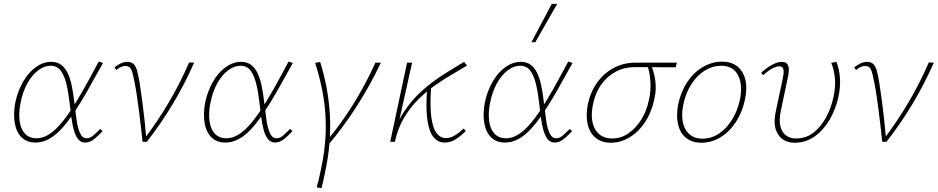

<svg xmlns="http://www.w3.org/2000/svg" viewBox="-20 -731 4835 990"><path d="M163 4Q118 4 91 -23Q64 -50 56 -97Q48 -144 59 -203Q72 -263 99.5 -310.5Q127 -358 165 -385Q203 -412 244 -412Q276 -412 296.5 -396Q317 -380 330 -352Q343 -324 350.5 -286.5Q358 -249 363 -206Q369 -159 374.5 -115.5Q380 -72 392.5 -45Q405 -18 426 -18Q445 -18 462.5 -33.5Q480 -49 497 -66L509 -55Q490 -34 467 -15Q444 4 419 4Q396 4 382 -14.5Q368 -33 360 -63Q352 -93 347.5 -129.5Q343 -166 339 -200Q333 -254 322.5 -297.5Q312 -341 293.5 -366.5Q275 -392 240 -392Q208 -392 176 -367.5Q144 -343 120.5 -300Q97 -257 86 -201Q76 -151 81 -109Q86 -67 108 -42.5Q130 -18 169 -18Q197 -18 225.5 -34Q254 -50 283.5 -82Q313 -114 345 -162Q377 -210 412.5 -273Q448 -336 489 -414L511 -406Q468 -328 431.5 -264Q395 -200 361.5 -150Q328 -100 296.5 -66Q265 -32 232 -14Q199 4 163 4Z M715 0Q711 -38 706.5 -77.5Q702 -117 697 -156Q692 -195 686.5 -233Q681 -271 674 -306Q665 -354 657 -372.5Q649 -391 626 -391Q616 -391 603.5 -385.5Q591 -380 580 -370L570 -383Q585 -396 602.5 -404Q620 -412 637 -412Q657 -412 668.5 -401Q680 -390 686.5 -367.5Q693 -345 699 -310Q707 -260 713.5 -210Q720 -160 725.5 -110Q731 -60 735 -10L721 -11Q792 -104 851 -204Q910 -304 955 -409L981 -408Q933 -299 872.5 -197.5Q812 -96 737 0Z M1142 4Q1097 4 1070 -23Q1043 -50 1035 -97Q1027 -144 1038 -203Q1051 -263 1078.5 -310.5Q1106 -358 1144 -385Q1182 -412 1223 -412Q1255 -412 1275.5 -396Q1296 -380 1309 -352Q1322 -324 1329.5 -286.5Q1337 -249 1342 -206Q1348 -159 1353.5 -115.5Q1359 -72 1371.5 -45Q1384 -18 1405 -18Q1424 -18 1441.5 -33.5Q1459 -49 1476 -66L1488 -55Q1469 -34 1446 -15Q1423 4 1398 4Q1375 4 1361 -14.5Q1347 -33 1339 -63Q1331 -93 1326.5 -129.5Q1322 -166 1318 -200Q1312 -254 1301.5 -297.5Q1291 -341 1272.5 -366.5Q1254 -392 1219 -392Q1187 -392 1155 -367.5Q1123 -343 1099.5 -300Q1076 -257 1065 -201Q1055 -151 1060 -109Q1065 -67 1087 -42.5Q1109 -18 1148 -18Q1176 -18 1204.5 -34Q1233 -50 1262.5 -82Q1292 -114 1324 -162Q1356 -210 1391.5 -273Q1427 -336 1468 -414L1490 -406Q1447 -328 1410.5 -264Q1374 -200 1340.5 -150Q1307 -100 1275.5 -66Q1244 -32 1211 -14Q1178 4 1142 4Z M1673 16 1661 0Q1741 -95 1804 -197.5Q1867 -300 1916 -408H1944Q1891 -296 1823.5 -189.5Q1756 -83 1673 16ZM1638 239 1613 235Q1619 213 1624 192Q1629 171 1633 152Q1657 42 1659.5 -50.5Q1662 -143 1648 -229.5Q1634 -316 1605 -407L1631 -411Q1652 -344 1664.5 -276Q1677 -208 1681 -137.5Q1685 -67 1679 6.5Q1673 80 1656 158Q1652 178 1647.5 198.5Q1643 219 1638 239Z M2001 0Q2019 -87 2060.5 -151Q2102 -215 2156 -263Q2210 -311 2267 -347Q2324 -383 2373 -412L2388 -393Q2352 -371 2308 -345.5Q2264 -320 2219 -288Q2174 -256 2133 -214.5Q2092 -173 2061.5 -120.5Q2031 -68 2016 0ZM1992 0 2079 -408H2105L2014 0ZM2272 4Q2239 4 2216 -23Q2193 -50 2184 -110Q2175 -170 2182 -270L2203 -285Q2196 -185 2204 -127Q2212 -69 2231.5 -44Q2251 -19 2278 -19Q2300 -19 2318.5 -29Q2337 -39 2350.5 -50.5Q2364 -62 2370 -68L2382 -56Q2359 -32 2331.5 -14Q2304 4 2272 4Z M2584 4Q2539 4 2512 -23Q2485 -50 2477 -97Q2469 -144 2480 -203Q2493 -263 2520.5 -310.5Q2548 -358 2586 -385Q2624 -412 2665 -412Q2697 -412 2717.5 -396Q2738 -380 2751 -352Q2764 -324 2771.5 -286.5Q2779 -249 2784 -206Q2790 -159 2795.5 -115.5Q2801 -72 2813.5 -45Q2826 -18 2847 -18Q2866 -18 2883.5 -33.5Q2901 -49 2918 -66L2930 -55Q2911 -34 2888 -15Q2865 4 2840 4Q2817 4 2803 -14.5Q2789 -33 2781 -63Q2773 -93 2768.5 -129.5Q2764 -166 2760 -200Q2754 -254 2743.5 -297.5Q2733 -341 2714.5 -366.5Q2696 -392 2661 -392Q2629 -392 2597 -367.5Q2565 -343 2541.5 -300Q2518 -257 2507 -201Q2497 -151 2502 -109Q2507 -67 2529 -42.5Q2551 -18 2590 -18Q2618 -18 2646.5 -34Q2675 -50 2704.5 -82Q2734 -114 2766 -162Q2798 -210 2833.5 -273Q2869 -336 2910 -414L2932 -406Q2889 -328 2852.5 -264Q2816 -200 2782.5 -150Q2749 -100 2717.5 -66Q2686 -32 2653 -14Q2620 4 2584 4ZM2720 -513 2825 -711H2853L2740 -513Z M3130 5Q3082 5 3051 -20.5Q3020 -46 3010 -91Q3000 -136 3011 -194Q3025 -258 3059.5 -306Q3094 -354 3145 -381Q3196 -408 3258 -408H3470L3464 -384Q3401 -384 3343.5 -384.5Q3286 -385 3253 -385Q3199 -385 3155 -361.5Q3111 -338 3080.5 -295.5Q3050 -253 3038 -195Q3021 -113 3048.5 -65Q3076 -17 3136 -17Q3182 -17 3220.5 -43.5Q3259 -70 3287 -115Q3315 -160 3326 -216Q3332 -240 3333.5 -265Q3335 -290 3333.5 -313Q3332 -336 3328 -356.5Q3324 -377 3318 -392L3336 -398Q3346 -376 3353 -347.5Q3360 -319 3361 -285.5Q3362 -252 3352 -212Q3342 -167 3321.5 -127.5Q3301 -88 3271.5 -58.5Q3242 -29 3206 -12Q3170 5 3130 5Z M3596 5Q3548 5 3517 -20.5Q3486 -46 3476 -91Q3466 -136 3477 -194Q3491 -259 3524.5 -309Q3558 -359 3605 -386Q3652 -413 3702 -413Q3752 -413 3782.5 -388Q3813 -363 3823.5 -318.5Q3834 -274 3821 -217Q3808 -154 3775.5 -103.5Q3743 -53 3696.5 -24Q3650 5 3596 5ZM3602 -16Q3648 -16 3687.5 -42.5Q3727 -69 3755 -114.5Q3783 -160 3795 -216Q3811 -292 3786 -342Q3761 -392 3698 -392Q3655 -392 3615.5 -368Q3576 -344 3546.5 -299.5Q3517 -255 3504 -195Q3487 -112 3514.5 -64Q3542 -16 3602 -16Z M4077 5Q4020 5 3992 -38Q3964 -81 3980 -156L4017 -330Q4019 -340 4020.5 -354Q4022 -368 4017.5 -378.5Q4013 -389 3998 -389Q3983 -389 3962 -378Q3941 -367 3915 -343L3905 -356Q3933 -382 3961 -397Q3989 -412 4011 -412Q4033 -412 4040.5 -399.5Q4048 -387 4047.5 -369.5Q4047 -352 4043 -335L4006 -159Q3992 -92 4014 -54.5Q4036 -17 4085 -17Q4136 -17 4174.5 -47Q4213 -77 4239.5 -126Q4266 -175 4278 -232Q4289 -282 4285 -327Q4281 -372 4266 -407L4293 -412Q4308 -373 4311 -328.5Q4314 -284 4304 -236Q4291 -172 4259.5 -117Q4228 -62 4182 -28.5Q4136 5 4077 5Z M4529 0Q4525 -38 4520.5 -77.5Q4516 -117 4511 -156Q4506 -195 4500.5 -233Q4495 -271 4488 -306Q4479 -354 4471 -372.5Q4463 -391 4440 -391Q4430 -391 4417.5 -385.5Q4405 -380 4394 -370L4384 -383Q4399 -396 4416.5 -404Q4434 -412 4451 -412Q4471 -412 4482.5 -401Q4494 -390 4500.5 -367.5Q4507 -345 4513 -310Q4521 -260 4527.5 -210Q4534 -160 4539.5 -110Q4545 -60 4549 -10L4535 -11Q4606 -104 4665 -204Q4724 -304 4769 -409L4795 -408Q4747 -299 4686.5 -197.5Q4626 -96 4551 0Z"/></svg>

Font: Ysabeau Infant Thin
Style: Italic
Weight: 250
Italic angle: -12°
Designer: Christian Thalmann (Catharsis Fonts)
Version: Version 2.001;gftools[0.9.30]; featfreeze: ss01,ss02,lnum